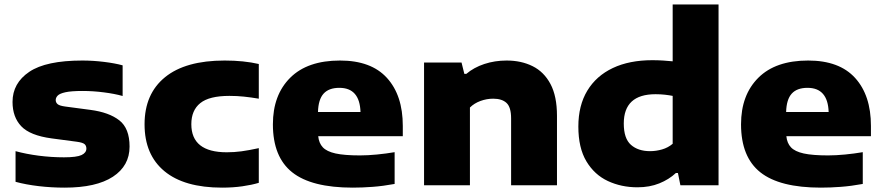

<svg xmlns="http://www.w3.org/2000/svg" viewBox="-20 -828 3944 858"><path d="M269 10.5Q210 10.5 152.8 3.8Q95.5 -3 49.5 -15.5V-152.5Q97 -139.5 153.5 -132.2Q210 -125 266 -125Q323 -125 344.5 -135.2Q366 -145.5 366 -164Q366 -177 357.8 -184Q349.5 -191 324 -194.5L211 -209.5Q114 -222.5 75 -263.8Q36 -305 36 -372.5Q36 -456.5 110.8 -507Q185.5 -557.5 348 -557.5Q395.5 -557.5 444.5 -551.5Q493.5 -545.5 528 -536V-399Q493 -409 444.5 -415.2Q396 -421.5 349.5 -421.5Q298.5 -421.5 272.5 -415.8Q246.5 -410 237.8 -400.8Q229 -391.5 229 -381Q229 -370 237.2 -362.8Q245.5 -355.5 271 -352L384 -337Q467.5 -326 513.2 -290.2Q559 -254.5 559 -173Q559 -87 484.5 -38.2Q410 10.5 269 10.5Z M972.5 10.5Q803.5 10.5 714.8 -63Q626 -136.5 626 -272.5Q626 -408.5 717.5 -483Q809 -557.5 984 -557.5Q1069.5 -557.5 1136.5 -542V-387Q1101 -393 1070.2 -396.2Q1039.5 -399.5 1005 -399.5Q915 -399.5 875 -367.2Q835 -335 835 -273Q835 -147.5 993.5 -147.5Q1027 -147.5 1058.8 -151.8Q1090.5 -156 1136.5 -166V-11Q1105 -1.5 1063 4.5Q1021 10.5 972.5 10.5Z M1556.5 10.5Q1372 10.5 1285.8 -58Q1199.5 -126.5 1199.5 -272.5Q1199.5 -403.5 1276.8 -480.5Q1354 -557.5 1499.5 -557.5Q1638.5 -557.5 1709.2 -479.8Q1780 -402 1780 -265.5V-219.5H1402Q1405 -188.5 1422.5 -169.8Q1440 -151 1479.5 -142.2Q1519 -133.5 1588.5 -133.5Q1623.5 -133.5 1664.5 -137.5Q1705.5 -141.5 1743.5 -148V-6Q1692 3.5 1645.2 7Q1598.5 10.5 1556.5 10.5ZM1496.5 -435.5Q1449.5 -435.5 1426 -409.5Q1402.5 -383.5 1401 -327.5H1591Q1587.5 -435.5 1496.5 -435.5Z M1875 0V-548.5H2042.5L2055 -498H2064Q2097.5 -526.5 2144.2 -542Q2191 -557.5 2244 -557.5Q2309.5 -557.5 2360.2 -532.2Q2411 -507 2440 -452.5Q2469 -398 2469 -310.5V0H2264V-299Q2264 -349 2243.5 -368Q2223 -387 2184 -387Q2155 -387 2127 -376.8Q2099 -366.5 2080 -347.5V0Z M2828.5 9Q2756.5 9 2696.5 -19Q2636.5 -47 2600.5 -107Q2564.5 -167 2564.5 -262.5Q2564.5 -356.5 2604.5 -422.8Q2644.5 -489 2718.5 -524Q2792.5 -559 2895 -559Q2919.5 -559 2943 -557.5Q2966.5 -556 2986 -554V-808H3191V0H3020.5L3009.5 -55H3000.5Q2969.5 -26 2926.2 -8.5Q2883 9 2828.5 9ZM2885 -152.5Q2911.5 -152.5 2938.5 -160.2Q2965.5 -168 2986 -185.5V-399.5Q2971 -402.5 2951 -404.8Q2931 -407 2909.5 -407Q2767.5 -407 2767.5 -276Q2767.5 -209 2799.5 -180.8Q2831.5 -152.5 2885 -152.5Z M3648.5 10.5Q3464 10.5 3377.8 -58Q3291.5 -126.5 3291.5 -272.5Q3291.5 -403.5 3368.8 -480.5Q3446 -557.5 3591.5 -557.5Q3730.5 -557.5 3801.2 -479.8Q3872 -402 3872 -265.5V-219.5H3494Q3497 -188.5 3514.5 -169.8Q3532 -151 3571.5 -142.2Q3611 -133.5 3680.5 -133.5Q3715.5 -133.5 3756.5 -137.5Q3797.5 -141.5 3835.5 -148V-6Q3784 3.5 3737.2 7Q3690.5 10.5 3648.5 10.5ZM3588.5 -435.5Q3541.5 -435.5 3518 -409.5Q3494.5 -383.5 3493 -327.5H3683Q3679.5 -435.5 3588.5 -435.5Z"/></svg>

Font: Encode Sans Expanded Expanded ExtraBold
Style: Regular
Weight: 800
Width: 7
Designer: Multiple Designers
Foundry: Impallari Type
Version: Version 3.000; ttfautohint (v1.8.3) -l 8 -r 50 -G 200 -x 14 